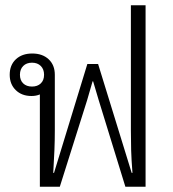

<svg xmlns="http://www.w3.org/2000/svg" viewBox="-20 -712 661 732"><path d="M132 0V-328Q132 -342 132 -352Q118 -346 100 -346Q63 -346 40 -368.5Q17 -391 17 -427Q17 -464 40.5 -486Q64 -508 103 -508Q142 -508 165.5 -486Q189 -464 189 -427V-214Q189 -176 187.5 -140Q186 -104 183 -53H186L313 -468H354L482 -53H485Q481 -104 480 -139Q479 -174 479 -214V-692H535V0H458L377 -263Q367 -296 356.5 -329.5Q346 -363 335 -402H333Q322 -363 312 -329.5Q302 -296 291 -263L208 0ZM102 -382Q123 -382 135.5 -394Q148 -406 148 -427Q148 -448 135.5 -460.5Q123 -473 102 -473Q81 -473 68.5 -460.5Q56 -448 56 -427Q56 -406 68.5 -394Q81 -382 102 -382Z"/></svg>

Font: Noto Sans Thai Looped UI Light
Style: Regular
Weight: 300
Designer: Cadson Demak Team
Foundry: Cadson Demak Co., Ltd.
Version: Version 1.000